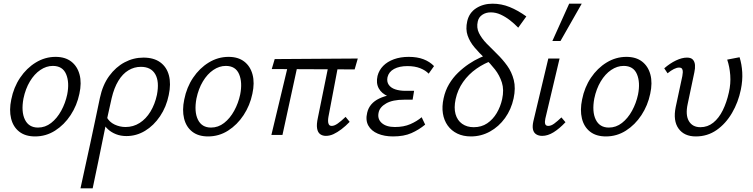

<svg xmlns="http://www.w3.org/2000/svg" viewBox="-20 -731 4080 1040"><path d="M170 8Q117 8 84 -18Q51 -44 40 -89.5Q29 -135 41 -192Q54 -258 89 -310Q124 -362 174 -392.5Q224 -423 281 -423Q333 -423 366 -397.5Q399 -372 411 -327Q423 -282 410 -223Q397 -160 362.5 -107.5Q328 -55 278.5 -23.5Q229 8 170 8ZM186 -40Q225 -40 257 -65Q289 -90 311.5 -131Q334 -172 344 -219Q357 -285 338 -329.5Q319 -374 266 -374Q231 -374 198.5 -352Q166 -330 142 -290Q118 -250 107 -197Q94 -126 115 -83Q136 -40 186 -40Z M416 289Q430 225 443 165Q456 105 469 46Q482 -13 494.5 -74Q507 -135 521 -200Q536 -271 571.5 -319.5Q607 -368 655 -393.5Q703 -419 757 -419Q813 -419 848 -393.5Q883 -368 895 -322.5Q907 -277 894 -216Q881 -152 847 -101.5Q813 -51 766 -22.5Q719 6 665 6Q634 6 608.5 -4Q583 -14 564.5 -31Q546 -48 537 -70L557 -98Q572 -70 600.5 -56.5Q629 -43 660 -43Q702 -43 736.5 -65Q771 -87 795 -126.5Q819 -166 830 -217Q844 -289 821 -329Q798 -369 743 -369Q707 -369 675.5 -350Q644 -331 621 -293Q598 -255 585 -200Q573 -147 564.5 -108Q556 -69 548.5 -33Q541 3 532.5 45Q524 87 512 145.5Q500 204 482 289Z M1107 8Q1054 8 1021 -18Q988 -44 977 -89.5Q966 -135 978 -192Q991 -258 1026 -310Q1061 -362 1111 -392.5Q1161 -423 1218 -423Q1270 -423 1303 -397.5Q1336 -372 1348 -327Q1360 -282 1347 -223Q1334 -160 1299.5 -107.5Q1265 -55 1215.5 -23.5Q1166 8 1107 8ZM1123 -40Q1162 -40 1194 -65Q1226 -90 1248.5 -131Q1271 -172 1281 -219Q1294 -285 1275 -329.5Q1256 -374 1203 -374Q1168 -374 1135.5 -352Q1103 -330 1079 -290Q1055 -250 1044 -197Q1031 -126 1052 -83Q1073 -40 1123 -40Z M1745 5Q1727 5 1714 -4.5Q1701 -14 1697.5 -36Q1694 -58 1702 -94L1766 -409H1818L1759 -98Q1757 -87 1757 -75.5Q1757 -64 1761.5 -56.5Q1766 -49 1777 -49Q1791 -49 1809.5 -62Q1828 -75 1852 -98L1874 -71Q1852 -48 1829.5 -31Q1807 -14 1786.5 -4.5Q1766 5 1745 5ZM1450 0 1548 -409H1599L1510 0ZM1901 -355 1452 -357 1468 -411 1918 -414Z M2109 8Q2062 8 2026.5 -7Q1991 -22 1975 -51Q1959 -80 1969 -121Q1981 -172 2034.5 -197.5Q2088 -223 2169 -223L2166 -194Q2119 -194 2083 -209Q2047 -224 2031.5 -252.5Q2016 -281 2025 -320Q2033 -351 2055.5 -374Q2078 -397 2113.5 -410Q2149 -423 2194 -423Q2240 -423 2274 -410Q2308 -397 2331 -373L2302 -332Q2285 -350 2256 -361.5Q2227 -373 2187 -373Q2143 -373 2114.5 -357.5Q2086 -342 2079 -313Q2074 -289 2085.5 -272Q2097 -255 2121 -247Q2145 -239 2177 -239H2223L2215 -191H2169Q2107 -191 2072 -171Q2037 -151 2031 -122Q2023 -87 2047.5 -65Q2072 -43 2119 -43Q2167 -43 2202.5 -58.5Q2238 -74 2264 -96L2283 -56Q2249 -28 2208.5 -10Q2168 8 2109 8Z M2531 8Q2489 8 2457 -7.5Q2425 -23 2405 -51Q2385 -79 2379 -116.5Q2373 -154 2383 -199Q2392 -241 2412.5 -275.5Q2433 -310 2461 -337Q2489 -364 2519.5 -384.5Q2550 -405 2580 -418.5Q2610 -432 2633 -440L2652 -405Q2604 -389 2561 -359Q2518 -329 2488.5 -287Q2459 -245 2448 -194Q2438 -147 2447.5 -113Q2457 -79 2483 -60.5Q2509 -42 2546 -42Q2588 -42 2619 -63Q2650 -84 2670.5 -118.5Q2691 -153 2700 -194Q2711 -245 2698.5 -284Q2686 -323 2661 -355Q2636 -387 2606 -415.5Q2576 -444 2550.5 -474Q2525 -504 2513 -538.5Q2501 -573 2511 -617Q2522 -663 2560 -687Q2598 -711 2648 -711Q2696 -711 2740.5 -693Q2785 -675 2831 -642L2787 -581Q2766 -603 2742 -621.5Q2718 -640 2692 -652Q2666 -664 2638 -664Q2612 -664 2592.5 -651Q2573 -638 2568 -615Q2560 -581 2574.5 -552Q2589 -523 2615.5 -495.5Q2642 -468 2672 -439Q2702 -410 2727 -375.5Q2752 -341 2763 -297.5Q2774 -254 2762 -198Q2749 -138 2715.5 -91.5Q2682 -45 2634 -18.5Q2586 8 2531 8Z M2917 5Q2898 5 2884.5 -3.5Q2871 -12 2867 -29.5Q2863 -47 2869 -74L2950 -414H3011L2934 -89Q2930 -71 2933 -60Q2936 -49 2950 -49Q2965 -49 2982 -61.5Q2999 -74 3021 -95L3043 -69Q3010 -34 2978.5 -14.5Q2947 5 2917 5ZM2972 -509 3063 -711H3131L3016 -509Z M3262 8Q3209 8 3176 -18Q3143 -44 3132 -89.5Q3121 -135 3133 -192Q3146 -258 3181 -310Q3216 -362 3266 -392.5Q3316 -423 3373 -423Q3425 -423 3458 -397.5Q3491 -372 3503 -327Q3515 -282 3502 -223Q3489 -160 3454.5 -107.5Q3420 -55 3370.5 -23.5Q3321 8 3262 8ZM3278 -40Q3317 -40 3349 -65Q3381 -90 3403.5 -131Q3426 -172 3436 -219Q3449 -285 3430 -329.5Q3411 -374 3358 -374Q3323 -374 3290.5 -352Q3258 -330 3234 -290Q3210 -250 3199 -197Q3186 -126 3207 -83Q3228 -40 3278 -40Z M3749 8Q3686 8 3655.5 -34.5Q3625 -77 3640 -151L3676 -319Q3678 -329 3678.5 -339.5Q3679 -350 3675 -357.5Q3671 -365 3658 -365Q3646 -365 3630 -357Q3614 -349 3596 -334L3578 -361Q3609 -388 3641.5 -403.5Q3674 -419 3701 -419Q3723 -419 3733 -408Q3743 -397 3744.5 -379Q3746 -361 3741 -339L3705 -168Q3692 -108 3711.5 -75Q3731 -42 3774 -42Q3813 -42 3843.5 -66.5Q3874 -91 3895 -133.5Q3916 -176 3928 -230Q3939 -278 3935.5 -324Q3932 -370 3919 -408L3986 -421Q3998 -383 4000.5 -339Q4003 -295 3993 -246Q3979 -177 3945 -119Q3911 -61 3861.5 -26.5Q3812 8 3749 8Z"/></svg>

Font: Ysabeau Infant
Style: Italic
Weight: 400
Italic angle: -12°
Designer: Christian Thalmann (Catharsis Fonts)
Version: Version 2.001;gftools[0.9.30]; featfreeze: ss01,ss02,lnum